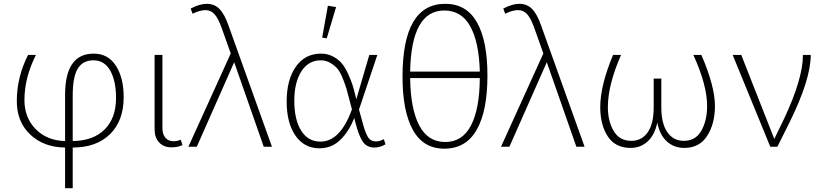

<svg xmlns="http://www.w3.org/2000/svg" viewBox="-20 -769 4309 1006"><path d="M628 -260Q628 -136 556.5 -66Q485 4 361 4V217H321V4Q210 3 139 -63.5Q68 -130 68 -239Q68 -365 127 -481H168Q108 -361 108 -245Q108 -152 167.5 -92Q227 -32 321 -30V-272Q321 -488 471 -488Q546 -488 587 -425Q628 -362 628 -260ZM361 -269V-30Q468 -31 528 -90.5Q588 -150 588 -256Q588 -345 557.5 -399Q527 -453 470 -453Q414 -453 387.5 -409.5Q361 -366 361 -269Z M878 3Q838 3 814 -22.5Q790 -48 790 -91V-481H831V-97Q831 -66 846.5 -47.5Q862 -29 889 -29Q909 -29 927 -37L936 -9Q913 3 878 3Z M1142 -621Q1124 -672 1104.5 -694Q1085 -716 1057 -716Q1027 -716 989 -697L979 -724Q1026 -749 1063 -749Q1103 -749 1129.5 -722.5Q1156 -696 1177 -636L1405 0H1362L1207 -443L1011 0H967L1189 -489Z M1692 -568 1668 -572 1698 -739 1741 -732ZM1654 8Q1574 8 1528 -58.5Q1482 -125 1482 -237Q1482 -351 1530 -419.5Q1578 -488 1662 -488Q1697 -488 1725 -473Q1753 -458 1770.5 -437.5Q1788 -417 1803.5 -383Q1819 -349 1826.5 -325.5Q1834 -302 1843 -265L1847 -249L1915 -481H1957L1861 -195L1877 -137Q1892 -78 1906.5 -53Q1921 -28 1950 -28Q1971 -28 1991 -40L2000 -13Q1972 4 1942 4Q1902 4 1881 -26.5Q1860 -57 1843 -124L1836 -151Q1809 -81 1763.5 -36.5Q1718 8 1654 8ZM1522 -241Q1522 -142 1558 -84.5Q1594 -27 1659 -27Q1763 -27 1824 -196L1809 -253Q1800 -288 1795 -305Q1790 -322 1777 -355.5Q1764 -389 1750 -406.5Q1736 -424 1712.5 -438.5Q1689 -453 1661 -453Q1596 -453 1559 -395Q1522 -337 1522 -241Z M2308 10Q2198 10 2143.5 -88Q2089 -186 2089 -367Q2089 -749 2313 -749Q2424 -749 2479 -652Q2534 -555 2534 -374Q2534 -187 2477.5 -88.5Q2421 10 2308 10ZM2308 -714Q2135 -714 2129 -394H2494Q2490 -548 2444 -631Q2398 -714 2308 -714ZM2313 -25Q2403 -25 2448 -112Q2493 -199 2494 -360H2129Q2131 -199 2176.5 -112Q2222 -25 2313 -25Z M2780 -621Q2762 -672 2742.5 -694Q2723 -716 2695 -716Q2665 -716 2627 -697L2617 -724Q2664 -749 2701 -749Q2741 -749 2767.5 -722.5Q2794 -696 2815 -636L3043 0H3000L2845 -443L2649 0H2605L2827 -489Z M3405 -357H3445V-207Q3445 -122 3476.5 -76.5Q3508 -31 3563 -31Q3625 -31 3655 -84.5Q3685 -138 3685 -214Q3685 -323 3613 -481H3655Q3726 -317 3726 -214Q3726 -121 3685.5 -57.5Q3645 6 3566 6Q3511 6 3473.5 -28.5Q3436 -63 3424 -127Q3411 -63 3374 -28.5Q3337 6 3284 6Q3204 6 3164.5 -54.5Q3125 -115 3125 -208Q3125 -320 3192 -481H3234Q3165 -324 3165 -208Q3165 -134 3195.5 -82.5Q3226 -31 3288 -31Q3342 -31 3373.5 -75.5Q3405 -120 3405 -205Z M4115 -124 4053 0H4016L3819 -481H3864L4037 -41L4086 -142Q4187 -355 4187 -481H4228Q4228 -352 4115 -124Z"/></svg>

Font: Cantarell Light
Style: Regular
Weight: 300
Designer: Dave Crossland, Nikolaus Waxweiler, Florian Fecher, Jacques Le Bailly, Eben Sorkin, Alexei Vanyashin, Alexios Zavras, Em
Version: Version 0.303